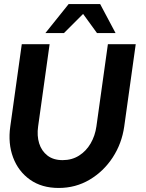

<svg xmlns="http://www.w3.org/2000/svg" viewBox="-20 -919 725 952"><path d="M271 13Q187 13 129 -28Q71 -69 45 -138.2Q19 -207.5 31 -292L88 -700H226L169 -292Q162.5 -246 174.2 -208.2Q186 -170.5 215.2 -147.8Q244.5 -125 290.5 -125Q336.5 -125 372 -147.5Q407.5 -170 429.5 -208Q451.5 -246 458 -292L515 -700H653L596 -292Q584 -207.5 538.8 -138.2Q493.5 -69 424.2 -28Q355 13 271 13ZM476.5 -899 553 -755H461L392 -850L297 -755H205L320.5 -899Z"/></svg>

Font: Urbanist ExtraBold
Style: Italic
Weight: 800
Italic angle: -8°
Designer: Corey Hu
Foundry: Corey Hu
Version: Version 1.321; ttfautohint (v1.8.4.7-5d5b)